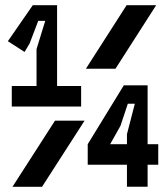

<svg xmlns="http://www.w3.org/2000/svg" viewBox="-20 -720 640 740"><path d="M292.7 -388.6V-309.4H25.4V-388.6ZM120.8 -324.7V-530.5L154.3 -639.5H127.3L94.3 -552.8L74.7 -519.7L10.3 -561.2L106.4 -700H200V-324.7ZM582 -700 425 -455H311L468 -700ZM192 -255H306L142 0H28ZM318.1 -85V-164.2L457.1 -391H548.9V-164.2H589.9V-85H548.9V-0.4H469.3V-85ZM469.3 -202.9 499.7 -320.3H472.7L444.3 -235L404.5 -164.2H469.3Z"/></svg>

Font: Fliege Mono Thin
Style: Regular
Weight: 100
Version: Version 0.020;Glyphs 3.3 (3306)